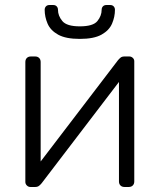

<svg xmlns="http://www.w3.org/2000/svg" viewBox="-20 -745 636 765"><path d="M101 0Q93 0 87 -6Q81 -12 81 -20V-498Q81 -508 87 -514Q93 -520 103 -520H120Q130 -520 136 -514Q142 -508 142 -498V-49L124 -78L450 -505Q455 -511 460.5 -515.5Q466 -520 476 -520H495Q503 -520 509 -514.5Q515 -509 515 -501V-22Q515 -12 509 -6Q503 0 493 0H476Q466 0 460 -6Q454 -12 454 -22V-441L475 -446L146 -15Q142 -10 136 -5Q130 0 120 0ZM298 -590Q242 -590 211.5 -607Q181 -624 169.5 -651Q158 -678 158 -706Q158 -714 163 -719.5Q168 -725 177 -725H192Q201 -725 206 -719.5Q211 -714 211 -706Q211 -682 228.5 -661Q246 -640 298 -640Q351 -640 368 -661Q385 -682 385 -706Q385 -714 390 -719.5Q395 -725 404 -725H419Q428 -725 433 -719.5Q438 -714 438 -706Q438 -678 426.5 -651Q415 -624 384.5 -607Q354 -590 298 -590Z"/></svg>

Font: Rubik Light
Style: Regular
Weight: 300
Designer: Hubert and Fischer
Foundry: Hubert and Fischer
Version: Version 2.300;gftools[0.9.30]